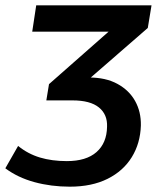

<svg xmlns="http://www.w3.org/2000/svg" viewBox="-65 -511 617 721"><path d="M197 190Q127 190 64.5 173Q2 156 -45 121L3 37Q40 67 85 80.5Q130 94 186 94Q259 94 297.5 60Q336 26 337 -35Q339 -81 306.5 -107.5Q274 -134 207 -134H109L119 -195L379 -424L375 -392H56L71 -491H504L490 -406L245 -193L212 -220H269Q332 -220 376 -196Q420 -172 442.5 -131.5Q465 -91 464 -40Q462 27 430 79Q398 131 339 160.5Q280 190 197 190Z"/></svg>

Font: Nunito Sans 11pt
Style: Bold Italic
Weight: 700
Italic angle: -9°
Version: Version 3.101;gftools[0.9.27]